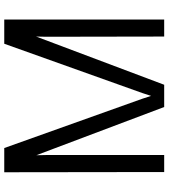

<svg xmlns="http://www.w3.org/2000/svg" viewBox="34 -806 773 880"><g transform="rotate(-90 420.0 -366.5)"><path d="M70 -733 71 0H149V-540L148 -586L369 0H471L692 -587L691 -540L692 0H770V-733H659L433 -100L420 -60L407 -100L181 -733Z"/></g></svg>

Font: Kreadon Medium
Style: Regular
Weight: 500
Designer: kohakuno
Foundry: StudioGnu
Version: Version 1.000;Glyphs 3.1.2 (3151)